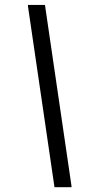

<svg xmlns="http://www.w3.org/2000/svg" viewBox="-20 -687 373 790"><path d="M274.2 78.3V83.3H204.2L95 -661.7V-666.7H165Z"/></svg>

Font: Familjen Grotesk
Style: Italic
Weight: 400
Italic angle: -9.46201°
Designer: Anders Wikstroem, Jonas Baeckman, Matilda Gysing, Kristian Moeller
Foundry: Familjen STHLM AB
Version: Version 2.000